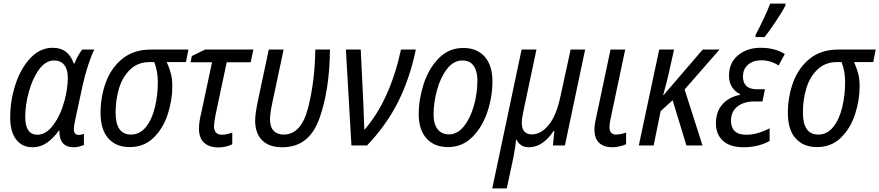

<svg xmlns="http://www.w3.org/2000/svg" viewBox="-20 -813 4914 1073"><path d="M37 -156Q37 -253 67 -343Q97 -433 151 -489.5Q205 -546 274 -546Q320 -546 349.5 -522.5Q379 -499 392 -458H396Q419 -513 440 -536H507Q490 -502 471.5 -445.5Q453 -389 440 -328L401 -146Q393 -112 393 -91Q393 -59 420 -59Q434 -59 449 -65V-3Q439 2 423 6Q407 10 393 10Q310 10 312 -83H309Q276 -38 240.5 -14Q205 10 162 10Q104 10 70.5 -33Q37 -76 37 -156ZM341 -252Q359 -321 359 -380Q359 -425 339 -450Q319 -475 282 -475Q235 -475 198.5 -425Q162 -375 141.5 -301Q121 -227 121 -160Q121 -60 189 -60Q238 -60 279 -116Q320 -172 341 -252Z M542 -182Q542 -273 572 -354Q602 -435 665 -485.5Q728 -536 823 -536H1033L1019 -466H912Q927 -432 935 -402Q943 -372 943 -330Q943 -253 917.5 -174.5Q892 -96 838.5 -43.5Q785 9 705 9Q629 9 585.5 -39.5Q542 -88 542 -182ZM862 -354Q862 -417 842 -466H816Q751 -466 708 -425Q665 -384 645.5 -320Q626 -256 626 -184Q626 -61 712 -61Q762 -61 796 -104Q830 -147 846 -214.5Q862 -282 862 -354Z M1092 -94Q1092 -131 1104 -179L1165 -465H1045L1052 -500L1126 -536H1396L1381 -465H1247L1185 -173Q1176 -126 1176 -107Q1176 -85 1187 -72.5Q1198 -60 1221 -60Q1244 -60 1278 -72V-7Q1264 1 1242 6Q1220 11 1201 11Q1150 11 1121 -15Q1092 -41 1092 -94Z M1406 -139Q1406 -177 1422 -253L1482 -536H1565L1504 -249Q1489 -180 1489 -146Q1489 -104 1509 -82.5Q1529 -61 1565 -61Q1664 -61 1702 -211Q1740 -361 1742 -536H1824Q1822 -309 1764.5 -149.5Q1707 10 1558 10Q1484 10 1445 -29Q1406 -68 1406 -139Z M1913 -536H1996L2011 -225Q2015 -131 2016 -87Q2158 -249 2221 -536H2304Q2270 -374 2205 -244Q2140 -114 2031 0H1944Z M2320 -175Q2320 -257 2347.5 -343Q2375 -429 2431.5 -487Q2488 -545 2569 -545Q2646 -545 2689 -496Q2732 -447 2732 -359Q2732 -272 2703.5 -187Q2675 -102 2619 -46.5Q2563 9 2484 9Q2407 9 2363.5 -39.5Q2320 -88 2320 -175ZM2648 -365Q2648 -414 2627.5 -444.5Q2607 -475 2564 -475Q2515 -475 2478.5 -428Q2442 -381 2422.5 -310.5Q2403 -240 2403 -173Q2403 -120 2425.5 -91Q2448 -62 2490 -62Q2535 -62 2571 -105.5Q2607 -149 2627.5 -219Q2648 -289 2648 -365Z M2895 -536H2978L2906 -196Q2896 -148 2896 -127Q2896 -62 2953 -62Q3003 -62 3046 -114Q3089 -166 3112 -274L3169 -536H3250L3137 0H3070L3078 -81H3074Q3013 10 2935 10Q2888 10 2867 -32H2864Q2861 5 2850 63L2812 240H2731Z M3302 -89Q3302 -115 3312 -158L3392 -536H3474L3393 -153Q3386 -123 3386 -103Q3386 -61 3423 -61Q3446 -61 3479 -72V-7Q3464 0 3442.5 5Q3421 10 3402 10Q3355 10 3328.5 -14.5Q3302 -39 3302 -89Z M3664 -536H3747L3716 -397Q3705 -350 3686 -281H3688L3907 -536H4001L3806 -313L3906 0H3816L3739 -253L3672 -192L3633 0H3550Z M3981 -124Q3981 -189 4017.5 -230Q4054 -271 4116 -283V-287Q4088 -300 4071 -326.5Q4054 -353 4054 -390Q4054 -462 4104.5 -504Q4155 -546 4231 -546Q4310 -546 4366 -511L4331 -447Q4312 -460 4287 -468Q4262 -476 4234 -476Q4189 -476 4160.5 -451.5Q4132 -427 4132 -384Q4132 -351 4151.5 -332.5Q4171 -314 4211 -314H4255L4241 -246H4196Q4137 -246 4101 -217.5Q4065 -189 4065 -138Q4065 -101 4086 -80.5Q4107 -60 4151 -60Q4212 -60 4281 -96V-25Q4217 10 4135 10Q4060 10 4020.5 -26Q3981 -62 3981 -124ZM4203 -619Q4221 -652 4246.5 -705.5Q4272 -759 4284 -793H4370L4369 -781Q4355 -753 4317 -695.5Q4279 -638 4253 -606H4202Z M4383 -182Q4383 -273 4413 -354Q4443 -435 4506 -485.5Q4569 -536 4664 -536H4874L4860 -466H4753Q4768 -432 4776 -402Q4784 -372 4784 -330Q4784 -253 4758.5 -174.5Q4733 -96 4679.5 -43.5Q4626 9 4546 9Q4470 9 4426.5 -39.5Q4383 -88 4383 -182ZM4703 -354Q4703 -417 4683 -466H4657Q4592 -466 4549 -425Q4506 -384 4486.5 -320Q4467 -256 4467 -184Q4467 -61 4553 -61Q4603 -61 4637 -104Q4671 -147 4687 -214.5Q4703 -282 4703 -354Z"/></svg>

Font: Noto Sans UI Narrow
Style: Italic
Weight: 400
Width: 4
Italic angle: -12°
Designer: Monotype Design Team
Foundry: Monotype Imaging Inc.
Version: Version 1.001